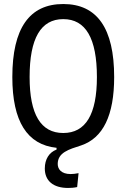

<svg xmlns="http://www.w3.org/2000/svg" viewBox="-20 -723 626 950"><path d="M316.9 207C330.1 207 345.2 206.1 361.8 202.6L368.7 133.8C353.5 136.7 340.3 138.2 329.6 138.2C282.7 138.2 265.6 113.3 265.6 88.4C265.6 31.7 320.8 16.1 381.3 -3.4C490.2 -40 544.9 -152.3 544.9 -341.8C544.9 -583 460.4 -703.1 293 -703.1C125.5 -703.1 41 -583 41 -341.8C41 -122.6 114.3 -6.8 259.8 8.3V17.1C223.1 30.8 201.7 64.9 201.7 110.8C201.7 171.9 243.7 207 316.9 207ZM293 -64.9C182.1 -64.9 126.5 -156.7 126.5 -341.8C126.5 -533.7 182.1 -628.4 293 -628.4C403.8 -628.4 459.5 -533.7 459.5 -341.8C459.5 -156.7 403.8 -64.9 293 -64.9Z"/></svg>

Font: Cascadia Mono PL SemiLight
Style: Regular
Weight: 350
Monospace: yes
Designer: Aaron Bell
Foundry: Saja Typeworks
Version: Version 2404.023